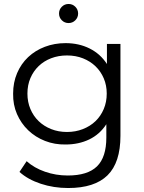

<svg xmlns="http://www.w3.org/2000/svg" viewBox="-20 -747 726 966"><path d="M586 -526V-64Q586 71 521 135Q456 199 323 199Q250 199 185 177.5Q120 156 78 118L114 64Q152 98 206.5 117Q261 136 321 136Q421 136 468 90Q515 44 515 -55V-122Q482 -71 429 -45.5Q376 -20 310 -20Q255 -19 206.5 -38Q158 -57 122 -91.5Q86 -126 65.5 -173Q45 -220 46 -276Q46 -332 66 -379Q86 -426 121.5 -459.5Q157 -493 205.5 -511.5Q254 -530 310 -530Q377 -530 431 -503Q485 -476 518 -425V-526ZM517 -276Q517 -318 502 -353Q487 -388 460.5 -413.5Q434 -439 397.5 -453.5Q361 -468 317 -468Q274 -468 237.5 -454Q201 -440 174.5 -414.5Q148 -389 133 -354Q118 -319 118 -276Q118 -234 133 -198.5Q148 -163 174.5 -137.5Q201 -112 237.5 -97.5Q274 -83 317 -83Q360 -83 397 -97.5Q434 -112 460.5 -137.5Q487 -163 502 -198.5Q517 -234 517 -276ZM277 -679Q277 -699 291 -713Q305 -727 325 -727Q345 -727 359 -713Q373 -699 373 -679Q373 -659 359 -645Q345 -631 325 -631Q305 -631 291 -645Q277 -659 277 -679Z"/></svg>

Font: CMG Sans
Style: Regular
Weight: 400
Designer: Julieta Ulanovsky
Foundry: Julieta Ulanovsky
Version: Version 7.200